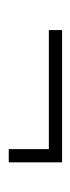

<svg xmlns="http://www.w3.org/2000/svg" viewBox="122 -476 165 450"><g transform="rotate(90 205.0 -250.5)"><path d="M329 -282H50V-313H360V-188H329Z"/></g></svg>

Font: Poiret One
Style: Regular
Weight: 400
Designer: Denis Masharov (denis.masharov@gmail.com), Cyreal (Charset Expansion)
Foundry: Denis Masharov
Version: Version 1.101